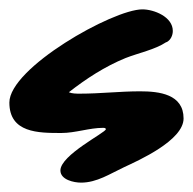

<svg xmlns="http://www.w3.org/2000/svg" viewBox="-20 -519 412 410"><path d="M127 -322C164 -351 204 -377 248 -395C276 -406 311 -413 335 -429H336C345 -434 349 -444 349 -453C349 -483 309 -499 284 -499C221 -499 0 -374 0 -300C0 -235 62 -235 111 -235C141 -235 171 -246 200 -246C202 -246 206 -246 206 -243C206 -236 109 -188 109 -155C109 -135 138 -129 153 -129C187 -129 215 -148 245 -162C275 -176 372 -219 372 -266C372 -318 320 -324 279 -324C236 -324 194 -319 151 -319C143 -319 134 -319 127 -322Z"/></svg>

Font: ChillLongCangKaiShu Bold
Style: Regular
Weight: 700
Version: Version 3.500;Glyphs 3.1.1 (3135)